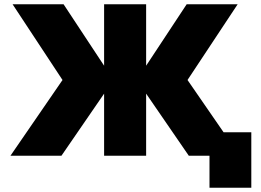

<svg xmlns="http://www.w3.org/2000/svg" viewBox="-20 -730 1222 900"><path d="M962 150V0H865L665 -291V0H468V-291L268 0H29L273 -355L39 -710H278L468 -422V-710H665V-422L855 -710H1094L859 -355L1028 -110H1158V150Z"/></svg>

Font: Geist Black
Style: Regular
Weight: 400
Designer: Basement.studio, Andrés Briganti, Mateo Zaragoza
Foundry: Basement.studio, Vercel, Andrés Briganti, Guido Ferreyra, Mateo Zaragoza
Version: Version 1.401